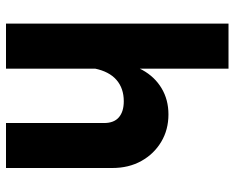

<svg xmlns="http://www.w3.org/2000/svg" viewBox="-91 -691 782 640"><g transform="rotate(90 300.0 -371.0)"><path d="M209 0V-741.7H58.6V0ZM540 -354.5Q540 -409.2 516.6 -451.2Q493.2 -493.2 452.9 -517.3Q412.6 -541.5 361.3 -541.5Q312.5 -541.5 274.2 -518.6Q235.8 -495.6 212.9 -453.9Q189.9 -412.1 187 -355.5L208.5 -295.9Q218.3 -343.8 246.3 -368.2Q274.4 -392.6 317.4 -392.6Q352.1 -392.6 371.1 -376.2Q390.1 -359.9 390.1 -326.7V0H540Z"/></g></svg>

Font: Estedad-FD-VF Thin
Style: Regular
Weight: 100
Designer: Amin Abedi
Version: Version 5.0